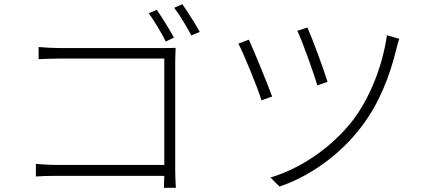

<svg xmlns="http://www.w3.org/2000/svg" viewBox="-20 -866 2040 915"><path d="M809 -687C788 -725 750 -787 727 -819L689 -803C713 -769 750 -709 770 -668ZM815 -570C815 -590 816 -617 817 -638C795 -637 773 -637 751 -637H265C234 -637 195 -639 164 -642V-584C185 -585 232 -587 266 -587H763V-80H254C214 -80 172 -83 151 -85V-25C175 -27 213 -28 255 -28H763C762 0 761 24 761 29H818C818 23 815 -18 815 -54ZM810 -829C836 -796 870 -738 892 -697L932 -714C910 -754 872 -813 849 -846Z M1445 -735 1397 -719C1420 -672 1477 -513 1492 -459L1541 -476C1526 -527 1466 -689 1445 -735ZM1824 -698C1803 -551 1742 -397 1660 -291C1561 -164 1416 -64 1269 -20L1312 23C1453 -24 1602 -128 1703 -263C1786 -371 1838 -503 1870 -637C1873 -649 1878 -669 1883 -681L1824 -698ZM1166 -677 1116 -658C1137 -620 1208 -449 1226 -388L1277 -406C1253 -471 1190 -625 1166 -677Z"/></svg>

Font: Noto Sans CJK KR Light
Style: Regular
Weight: 300
Designer: Ryoko NISHIZUKA (kana & ideographs); Paul D. Hunt (Latin, Greek & Cyrillic); Wenlong ZHANG (bopomofo); Sandoll Communica
Foundry: Adobe Systems Incorporated
Version: Version 1.004;PS 1.004;hotconv 1.0.82;makeotf.lib2.5.63406